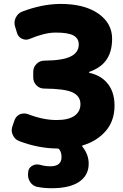

<svg xmlns="http://www.w3.org/2000/svg" viewBox="-20 -785 642 1001"><path d="M442.4 68.4Q442.4 128.9 393.1 162.6Q343.8 196.3 249 196.3Q210.9 196.3 174.8 189.5Q150.4 184.6 136.7 163.1Q126 146.5 126 126Q126 122.1 127 116.2V110.4Q129.9 88.9 148.4 79.1Q160.2 72.3 172.9 72.3Q180.7 72.3 188.5 74.2Q215.8 82 242.2 82Q300.8 82 300.8 34.2Q300.8 9.8 290 -4.9Q286.1 -10.7 278.3 -10.7Q178.7 -11.7 79.1 -49.8Q56.6 -58.6 46.9 -81.1Q41 -92.8 41 -105.5Q41 -116.2 44.9 -127L55.7 -158.2Q63.5 -179.7 84 -189.5Q94.7 -193.4 106.4 -193.4Q116.2 -193.4 127 -189.5Q206.1 -159.2 274.4 -159.2Q336.9 -159.2 368.2 -181.2Q399.4 -203.1 399.4 -242.2Q399.4 -284.2 357.4 -303.7Q317.4 -322.3 210.9 -323.2Q186.5 -323.2 169.9 -340.3Q153.3 -357.4 153.3 -380.9V-411.1Q153.3 -434.6 170.4 -451.7Q187.5 -468.8 210.9 -468.8Q306.6 -469.7 347.7 -490.2Q390.6 -510.7 390.6 -553.7Q390.6 -584 363.8 -599.6Q336.9 -615.2 270.5 -615.2Q213.9 -615.2 136.7 -583Q126 -578.1 116.2 -578.1Q105.5 -578.1 94.7 -583Q74.2 -592.8 68.4 -614.3L58.6 -646.5Q55.7 -656.2 55.7 -666Q55.7 -679.7 62.5 -693.4Q73.2 -715.8 95.7 -724.6Q198.2 -763.7 294.9 -764.6Q419.9 -764.6 492.2 -714.4Q564.5 -664.1 564.5 -583Q564.5 -509.8 529.3 -465.8Q502 -430.7 445.3 -410.2Q444.3 -409.2 444.3 -407.7Q444.3 -406.2 445.3 -405.3Q501 -393.6 535.2 -356.4Q577.1 -310.5 577.1 -234.4Q577.1 -153.3 529.3 -99.6Q482.4 -47.9 412.1 -27.3Q405.3 -25.4 410.2 -19.5Q442.4 20.5 442.4 68.4Z"/></svg>

Font: Gen Jyuu Gothic Heavy
Style: Bold
Weight: 900
Designer: [Source Han Sans]
Ryoko NISHIZUKA  (kana & ideographs); Paul D. Hunt (Latin, Greek & Cyrillic); Wenlong ZHANG  (bopomofo
Version: Version 1.002.20150607